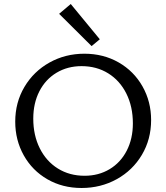

<svg xmlns="http://www.w3.org/2000/svg" viewBox="-20 -932 829 958"><path d="M275 -863 333 -912 478 -736 437 -702ZM56 -325Q56 -421 102 -498.5Q148 -576 227 -620Q306 -664 401 -664Q496 -664 572 -620.5Q648 -577 691 -501Q734 -425 734 -333Q734 -237 688 -159.5Q642 -82 562.5 -38Q483 6 387 6Q292 6 216.5 -37.5Q141 -81 98.5 -157Q56 -233 56 -325ZM643 -316Q643 -400 610.5 -465Q578 -530 520 -566Q462 -602 387 -602Q317 -602 262 -569Q207 -536 176.5 -476.5Q146 -417 146 -340Q146 -257 178.5 -192Q211 -127 269 -91Q327 -55 402 -55Q472 -55 527 -88Q582 -121 612.5 -180.5Q643 -240 643 -316Z"/></svg>

Font: Ysabeau Infant Medium
Style: Regular
Weight: 500
Designer: Christian Thalmann (Catharsis Fonts)
Version: Version 0.003